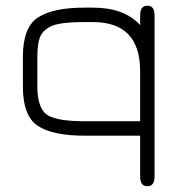

<svg xmlns="http://www.w3.org/2000/svg" viewBox="-20 -477 637 675"><path d="M111.3 -277.3V-172.9Q111.3 -91.8 150.4 -70.3Q186.5 -50.8 277.3 -50.8H472.7V-226.6Q472.7 -399.4 306.6 -399.4H278.3Q187.5 -399.4 157.7 -383.8Q127.9 -368.2 119.6 -343.8Q111.3 -319.3 111.3 -277.3ZM60.5 -171.9V-278.3Q60.5 -380.9 113.3 -415.5Q166 -450.2 278.3 -450.2H306.6Q417 -450.2 472.7 -388.7V-422.9Q472.7 -457 498 -457Q523.4 -457 523.4 -423.8V143.6Q523.4 177.7 498 177.7Q472.7 177.7 472.7 143.6V0H277.3Q165 0 112.8 -34.7Q60.5 -69.3 60.5 -171.9Z"/></svg>

Font: Jura
Style: Book
Weight: 400
Version: Version 2.5